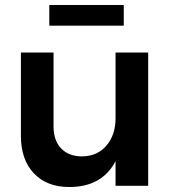

<svg xmlns="http://www.w3.org/2000/svg" viewBox="-20 -746 696 771"><path d="M575 -535V0H444V-99Q390 5 258 5Q168 5 116 -50Q64 -105 64 -200V-535H195V-238Q195 -182 225.5 -150Q256 -118 310 -118Q372 -119 408 -162Q444 -205 444 -271V-535ZM178 -726H477V-643H178Z"/></svg>

Font: Gontserrat Medium
Style: Regular
Weight: 500
Designer: Julieta Ulanovsky
Foundry: Julieta Ulanovsky
Version: Version 6.001